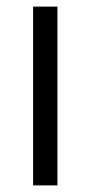

<svg xmlns="http://www.w3.org/2000/svg" viewBox="-20 -560 274 580"><path d="M80 0H153.5V-540H80Z"/></svg>

Font: Eudonet
Style: Regular
Weight: 400
Designer: Mikhail Sharanda
Foundry: Mikhail Sharanda
Version: Version 4.503;Glyphs 3.1.2 (3151)